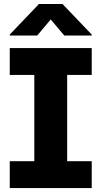

<svg xmlns="http://www.w3.org/2000/svg" viewBox="-20 -950 513 970"><path d="M29.3 -707H443.4V-571.3H319.3V-135.7H443.4V0H29.3V-135.7H153.3V-571.3H29.3ZM236.3 -851.6 168 -770.5H29.3V-775.4L176.8 -929.7H295.9L443.4 -775.4V-770.5H304.7Z"/></svg>

Font: Pretendard GOV ExtraBold
Style: Regular
Weight: 800
Designer: Base glyphs from Inter by Rasmus Andersson; Hangeul glyphs from Noto Sans CJK(Source Han Sans) by Jang Soo-young and Kan
Foundry: Kil Hyung-jin
Version: Version 1.309